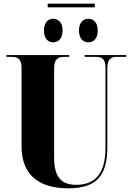

<svg xmlns="http://www.w3.org/2000/svg" viewBox="-20 -1013 720 1043"><path d="M239 -973H495V-993H239ZM268 -783C294 -783 320 -800 320 -847C320 -894 294 -911 268 -911C244 -911 219 -894 219 -847C219 -800 244 -783 268 -783ZM461 -783C485 -783 511 -800 511 -847C511 -894 485 -911 461 -911C435 -911 409 -894 409 -847C409 -800 435 -783 461 -783ZM350 10C508 10 563 -62 563 -215V-642C563 -697 588 -704 613 -704H666V-714H440V-704H498C530 -704 553 -697 553 -646V-210C553 -72 498 -9 394 -9C317 -9 274 -48 274 -155V-642C274 -697 300 -704 330 -704H356V-714H15V-704H41C72 -704 97 -697 97 -646V-218C97 -54 202 10 350 10Z"/></svg>

Font: Noto Serif Display Condensed Black
Style: Regular
Weight: 900
Width: 3
Designer: Monotype Design Team
Foundry: Monotype Imaging Inc.
Version: Version 2.009